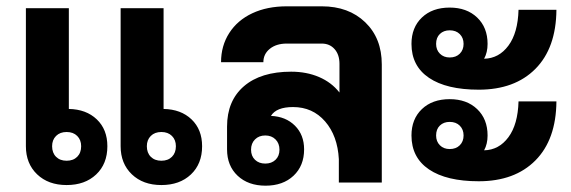

<svg xmlns="http://www.w3.org/2000/svg" viewBox="-20 -578 1808 608"><path d="M320 -115Q320 -59 284.5 -25.5Q249 8 191 8Q133 8 97.5 -26Q62 -60 62 -115V-552H198V-233Q253 -232 286.5 -200Q320 -168 320 -115ZM620 -115Q620 -59 584.5 -25.5Q549 8 491 8Q433 8 397.5 -26Q362 -60 362 -115V-552H498V-233Q553 -232 586.5 -200Q620 -168 620 -115ZM237 -115Q237 -135 224.5 -147.5Q212 -160 191 -160Q170 -160 157.5 -147.5Q145 -135 145 -115Q145 -94 157.5 -81.5Q170 -69 191 -69Q212 -69 224.5 -81.5Q237 -94 237 -115ZM537 -115Q537 -135 524.5 -147.5Q512 -160 491 -160Q470 -160 457.5 -147.5Q445 -135 445 -115Q445 -94 457.5 -81.5Q470 -69 491 -69Q512 -69 524.5 -81.5Q537 -94 537 -115Z M1189 -374V0H1053V-74Q1049 -148 1009.5 -193.5Q970 -239 908 -239Q855 -239 838 -211Q885 -209 914 -180Q943 -151 943 -105Q943 -53 909.5 -21.5Q876 10 821 10Q766 10 732.5 -21.5Q699 -53 699 -105V-177Q699 -259 752.5 -305Q806 -351 902 -351Q951 -351 990.5 -334Q1030 -317 1055 -285V-376Q1055 -405 1039.5 -422.5Q1024 -440 999 -440H888Q855 -440 834.5 -423.5Q814 -407 814 -381H680Q680 -433 706 -473.5Q732 -514 779 -536Q826 -558 888 -558H999Q1084 -558 1136.5 -507.5Q1189 -457 1189 -374ZM820 -149Q800 -149 787.5 -136.5Q775 -124 775 -104Q775 -84 787.5 -72Q800 -60 820 -60Q840 -60 852.5 -72Q865 -84 865 -104Q865 -124 852.5 -136.5Q840 -149 820 -149Z M1283 -439Q1283 -491 1316 -522.5Q1349 -554 1404 -554Q1458 -554 1491 -522.5Q1524 -491 1524 -439Q1524 -412 1513 -392Q1560 -393 1590 -433.5Q1620 -474 1622 -547H1742Q1741 -426 1675.5 -360Q1610 -294 1496 -294Q1394 -294 1338.5 -331.5Q1283 -369 1283 -439ZM1361 -439Q1361 -420 1373 -408Q1385 -396 1404 -396Q1424 -396 1436 -408Q1448 -420 1448 -439Q1448 -458 1436 -470Q1424 -482 1404 -482Q1385 -482 1373 -470.5Q1361 -459 1361 -439ZM1622 -257H1742Q1741 -136 1675.5 -70Q1610 -4 1496 -4Q1394 -4 1338.5 -41.5Q1283 -79 1283 -149Q1283 -201 1316 -232.5Q1349 -264 1404 -264Q1458 -264 1491 -232.5Q1524 -201 1524 -149Q1524 -122 1513 -102Q1560 -103 1590 -143.5Q1620 -184 1622 -257ZM1448 -149Q1448 -168 1436 -180Q1424 -192 1404 -192Q1385 -192 1373 -180.5Q1361 -169 1361 -149Q1361 -130 1373 -118Q1385 -106 1404 -106Q1424 -106 1436 -118Q1448 -130 1448 -149Z"/></svg>

Font: Stavian Bold
Style: Bold
Weight: 700
Version: Version 1.000; ttfautohint (v1.6)